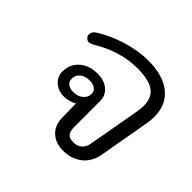

<svg xmlns="http://www.w3.org/2000/svg" viewBox="-147 -746 919 919"><g transform="rotate(45 312.5 -287.0)"><path d="M272 -96 270 -194Q261 -187 242 -181.5Q223 -176 206 -176Q168 -176 142 -198.5Q116 -221 116 -255Q116 -305 151 -336.5Q186 -368 242 -368Q288 -368 316 -344.5Q344 -321 344 -283V-108Q344 -80 354.5 -66.5Q365 -53 393 -53Q418 -53 434.5 -66.5Q451 -80 456 -104L503 -368Q508 -396 508 -416Q508 -471 472 -496Q436 -521 359 -521Q245 -521 132 -453Q117 -444 106 -444Q96 -444 88 -452.5Q80 -461 80 -471Q80 -489 96 -500Q151 -537 227 -560.5Q303 -584 370 -584Q470 -584 525.5 -539.5Q581 -495 581 -413Q581 -391 577 -368L531 -107Q521 -52 482 -21Q443 10 386 10Q335 10 304 -19Q273 -48 272 -96ZM291 -279Q291 -297 277 -307.5Q263 -318 239 -318Q209 -318 190.5 -303Q172 -288 172 -263Q172 -244 185.5 -233.5Q199 -223 222 -223Q252 -223 271.5 -239Q291 -255 291 -279Z"/></g></svg>

Font: Kodchasan
Style: Italic
Weight: 400
Italic angle: -10°
Version: Version 1.000; ttfautohint (v1.6)